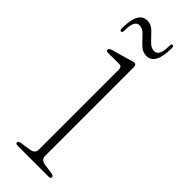

<svg xmlns="http://www.w3.org/2000/svg" viewBox="-194 -566 583 583"><g transform="rotate(45 97.0 -275.0)"><path d="M117 -418.5V-37Q117 -21 136 -18L167.5 -13.5Q178 -11.5 178 -6Q178 0 169 0H36Q27.5 0 27.5 -6Q27.5 -11 37.5 -13L71 -18Q90 -21 90 -36.5V-381Q90 -394 78.5 -393.5H31.5Q23 -393 23 -399.5Q23 -404.5 31.5 -407.5L92.5 -425Q96.5 -426 100.8 -427.8Q105 -429.5 107.5 -429.5Q117 -429.5 117 -418.5ZM119.5 -469Q103 -469 89.9 -481.8Q76.8 -494.5 64.9 -507.5Q53.1 -520.5 39.6 -520.5Q17.9 -520.5 18.2 -477Q18.2 -467 13 -467Q7.8 -467 7.8 -476Q7.8 -547.5 46 -547.5Q62.5 -547.5 75.4 -534.8Q88.4 -522 100.4 -509Q112.4 -496 126.2 -496Q147.6 -496 147.6 -539.5Q147.6 -549.5 152.9 -549.5Q157.8 -549.5 157.8 -540Q157.8 -469 119.5 -469Z"/></g></svg>

Font: Fraunces 144pt Soft Thin
Style: Regular
Weight: 100
Version: Version 1.000;[0bf87f6ff]